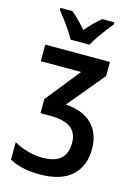

<svg xmlns="http://www.w3.org/2000/svg" viewBox="-139 -1013 781 1096"><g transform="rotate(15 252.0 -464.5)"><path d="M430 -631 250 -414Q352 -407 406 -353Q460 -299 460 -207Q460 -105 396.5 -47.5Q333 10 207 10Q102 10 29 -29V-133Q65 -111 111 -98.5Q157 -86 198 -86Q272 -86 306.5 -117.5Q341 -149 341 -212Q341 -271 301.5 -300Q262 -329 179 -329H123V-412L286 -616H48V-714H430ZM396 -927Q315 -825 292 -779H180Q153 -832 77 -927V-939H148Q185 -909 236 -851Q274 -897 325 -939H396Z"/></g></svg>

Font: Noto Sans Display Medium Narrow
Style: Regular
Weight: 500
Width: 4
Designer: Monotype Design team
Foundry: Monotype Imaging Inc.
Version: Version 1.000